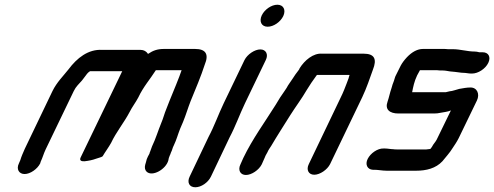

<svg xmlns="http://www.w3.org/2000/svg" viewBox="-20 -702 2090 812"><path d="M66 -25 60 -11C48 13 60 34 84 34C108 34 138 13 150 -11L152 -18C161 -37 164 -51 173 -70L292 -317C301 -336 314 -347 327 -362L343 -383C346 -388 350 -392 353 -395C353 -396 356 -397 357 -398C357 -399 360 -400 361 -401H497L321 -36C315 -23 324 -19 338 -20C355 -22 371 -25 387 -31C400 -36 407 -36 414 -41C425 -60 439 -78 450 -98C471 -143 505 -184 528 -228C539 -250 554 -269 565 -290C586 -335 615 -367 639 -405H748C744 -396 744 -392 739 -380C722 -335 700 -285 683 -240C676 -224 670 -200 662 -182C648 -148 639 -116 623 -83C620 -75 618 -68 615 -61C613 -58 613 -55 612 -52L606 -41C602 -34 599 -25 597 -15L594 -5C591 7 593 17 600 24C624 47 682 14 692 -24L694 -34C695 -37 697 -40 697 -42C699 -47 702 -52 703 -57C709 -68 709 -76 715 -87C727 -112 732 -133 742 -158L754 -186C766 -215 775 -246 786 -274C807 -325 831 -382 846 -429C864 -472 851 -495 805 -495H674C647 -495 628 -489 606 -474C599 -485 588 -491 575 -491H413C353 -495 305 -456 270 -409C248 -381 220 -354 202 -317L85 -73C77 -55 70 -39 66 -25Z M1014 -448 926 -265C903 -217 887 -170 862 -123L782 45C770 70 781 90 806 90C831 90 860 70 872 45L951 -121C976 -168 993 -217 1016 -265L1104 -448C1116 -472 1105 -493 1081 -493C1057 -493 1026 -472 1014 -448ZM1087 -637C1075 -611 1086 -589 1112 -589C1137 -589 1166 -609 1178 -634C1190 -660 1179 -682 1153 -682C1128 -682 1099 -662 1087 -637Z M1087 -7 1099 -34C1101 -39 1104 -47 1111 -58C1115 -68 1122 -77 1127 -85C1151 -126 1182 -174 1207 -214C1229 -249 1257 -286 1277 -321C1290 -342 1303 -362 1318 -382C1318 -383 1320 -384 1321 -385H1458C1459 -383 1454 -375 1455 -373L1446 -349C1439 -331 1432 -312 1422 -292L1286 -8C1274 16 1285 37 1309 37C1333 37 1364 16 1376 -8L1512 -291C1531 -331 1544 -371 1557 -407C1575 -452 1564 -475 1518 -475H1342C1305 -478 1268 -447 1247 -413C1247 -411 1245 -408 1242 -404C1232 -392 1226 -382 1218 -370C1210 -357 1199 -344 1192 -330L1184 -318C1173 -303 1156 -277 1146 -259C1101 -187 1048 -115 1009 -34L997 -7C985 17 996 38 1020 38C1044 38 1075 17 1087 -7Z M1970 -332C1954 -332 1939 -329 1922 -326C1913 -324 1892 -316 1882 -316C1877 -315 1870 -313 1865 -312H1723C1727 -333 1732 -358 1744 -383L1756 -405H1829C1836 -404 1842 -404 1849 -404C1862 -404 1871 -402 1883 -400L1904 -398C1917 -397 1928 -394 1940 -394C1950 -394 1962 -391 1971 -391H1977C2002 -391 2033 -411 2045 -436C2057 -461 2046 -481 2021 -481H2007C1999 -483 1994 -484 1988 -484C1956 -484 1927 -494 1894 -494H1874C1867 -495 1860 -495 1854 -495H1769C1746 -495 1723 -483 1701 -460C1689 -447 1681 -436 1675 -425L1654 -383C1650 -376 1649 -368 1646 -360L1640 -344C1639 -338 1636 -332 1635 -327C1629 -310 1625 -289 1619 -272C1607 -239 1628 -222 1665 -222H1816C1825 -222 1835 -223 1843 -225C1858 -228 1873 -229 1887 -235L1830 -118C1826 -108 1818 -98 1812 -90C1809 -84 1804 -76 1800 -72C1793 -71 1786 -70 1783 -70H1658C1653 -70 1648 -70 1643 -71C1633 -71 1619 -74 1608 -74H1602C1577 -75 1547 -54 1535 -30C1523 -6 1534 15 1557 16H1563C1579 16 1597 20 1615 20H1740C1783 20 1823 10 1851 -20C1865 -38 1881 -54 1895 -77C1903 -89 1912 -102 1920 -118L1997 -277C2010 -304 1998 -332 1970 -332Z"/></svg>

Font: Electronic
Style: BlkUltIt
Weight: 900
Version: Version 1.011